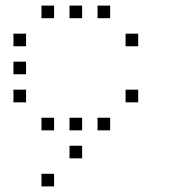

<svg xmlns="http://www.w3.org/2000/svg" viewBox="-20 -493 640 685"><path d="M129 -473Q128 -473 128 -473Q128 -473 128 -472V-429Q128 -428 128 -428Q128 -428 129 -428H172Q173 -428 173 -428Q173 -428 173 -429V-472Q173 -473 173 -473Q173 -473 172 -473ZM229 -473Q228 -473 228 -473Q228 -473 228 -472V-429Q228 -428 228 -428Q228 -428 229 -428H272Q273 -428 273 -428Q273 -428 273 -429V-472Q273 -473 273 -473Q273 -473 272 -473ZM329 -473Q328 -473 328 -473Q328 -473 328 -472V-429Q328 -428 328 -428Q328 -428 329 -428H372Q373 -428 373 -428Q373 -428 373 -429V-472Q373 -473 373 -473Q373 -473 372 -473ZM29 -373Q28 -373 28 -373Q28 -373 28 -372V-329Q28 -328 28 -328Q28 -328 29 -328H72Q73 -328 73 -328Q73 -328 73 -329V-372Q73 -373 73 -373Q73 -373 72 -373ZM429 -373Q428 -373 428 -373Q428 -373 428 -372V-329Q428 -328 428 -328Q428 -328 429 -328H472Q473 -328 473 -328Q473 -328 473 -329V-372Q473 -373 473 -373Q473 -373 472 -373ZM29 -273Q28 -273 28 -273Q28 -273 28 -272V-229Q28 -228 28 -228Q28 -228 29 -228H72Q73 -228 73 -228Q73 -228 73 -229V-272Q73 -273 73 -273Q73 -273 72 -273ZM29 -173Q28 -173 28 -173Q28 -173 28 -172V-129Q28 -128 28 -128Q28 -128 29 -128H72Q73 -128 73 -128Q73 -128 73 -129V-172Q73 -173 73 -173Q73 -173 72 -173ZM429 -173Q428 -173 428 -173Q428 -173 428 -172V-129Q428 -128 428 -128Q428 -128 429 -128H472Q473 -128 473 -128Q473 -128 473 -129V-172Q473 -173 473 -173Q473 -173 472 -173ZM129 -73Q128 -73 128 -73Q128 -73 128 -72V-29Q128 -28 128 -28Q128 -28 129 -28H172Q173 -28 173 -28Q173 -28 173 -29V-72Q173 -73 173 -73Q173 -73 172 -73ZM229 -73Q228 -73 228 -73Q228 -73 228 -72V-29Q228 -28 228 -28Q228 -28 229 -28H272Q273 -28 273 -28Q273 -28 273 -29V-72Q273 -73 273 -73Q273 -73 272 -73ZM329 -73Q328 -73 328 -73Q328 -73 328 -72V-29Q328 -28 328 -28Q328 -28 329 -28H372Q373 -28 373 -28Q373 -28 373 -29V-72Q373 -73 373 -73Q373 -73 372 -73ZM229 27Q228 27 228 27Q228 27 228 28V71Q228 72 228 72Q228 72 229 72H272Q273 72 273 72Q273 72 273 71V28Q273 27 273 27Q273 27 272 27ZM129 127Q128 127 128 127Q128 127 128 128V171Q128 172 128 172Q128 172 129 172H172Q173 172 173 172Q173 172 173 171V128Q173 127 173 127Q173 127 172 127Z"/></svg>

Font: Doto Light
Style: Regular
Weight: 300
Monospace: yes
Version: Version 1.000